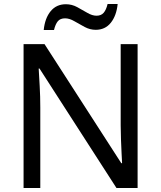

<svg xmlns="http://www.w3.org/2000/svg" viewBox="-20 -933 800 953"><path d="M663 0H558L176 -593H172Q174 -558 177 -506Q180 -454 180 -399V0H97V-714H201L582 -123H586Q585 -139 583.5 -171Q582 -203 580.5 -241Q579 -279 579 -311V-714H663ZM197 -784Q203 -843 231.5 -877.5Q260 -912 307 -912Q337 -912 363.5 -897.5Q390 -883 414 -869Q438 -855 459 -855Q482 -855 494.5 -869.5Q507 -884 514 -913H564Q558 -855 530 -820Q502 -785 455 -785Q427 -785 400.5 -799Q374 -813 349.5 -827.5Q325 -842 303 -842Q279 -842 267 -827.5Q255 -813 248 -784Z"/></svg>

Font: Noto Znamenny Musical Notation
Style: Regular
Weight: 400
Version: Version 1.003; ttfautohint (v1.8.4.7-5d5b)